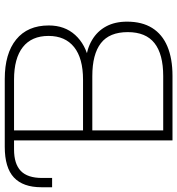

<svg xmlns="http://www.w3.org/2000/svg" viewBox="11 -756 745 807"><g transform="rotate(-90 383.5 -352.5)"><path d="M197 0V-666H159Q98 -666 68.5 -637.5Q39 -609 39 -548V-506H0V-551Q0 -628 41 -666.5Q82 -705 170 -705H455Q562 -705 621 -657Q680 -609 680 -520Q680 -453 640 -409Q600 -365 532 -351V-365Q582 -360 619 -338Q656 -316 676 -279Q696 -242 696 -191Q696 -128 669.5 -85.5Q643 -43 592 -21.5Q541 0 468 0ZM239 -39H467Q559 -39 605.5 -75.5Q652 -112 652 -188Q652 -265 605.5 -301Q559 -337 467 -337H239ZM239 -376H452Q542 -376 589 -413.5Q636 -451 636 -521Q636 -592 589 -629Q542 -666 452 -666H239Z"/></g></svg>

Font: Nunito Sans 12pt ExtraLight
Style: Regular
Weight: 200
Designer: Vernon Adams
Foundry: Vernon Adams
Version: Version 3.101;gftools[0.9.27]